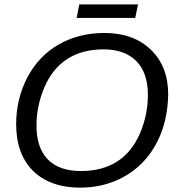

<svg xmlns="http://www.w3.org/2000/svg" viewBox="-20 -849 818 879"><path d="M458 -698Q592 -698 671 -621Q750 -545 750 -416Q748 -318 717.5 -239.5Q687 -161 633 -105.5Q579 -50 506 -20Q433 10 346 10Q277 10 222.5 -10Q168 -30 130.5 -67.5Q93 -105 73.5 -158.5Q54 -212 54 -280Q54 -396 105 -494Q157 -593 249 -645.5Q341 -698 458 -698ZM454 -623Q356 -623 288 -579Q220 -535 183 -449Q147 -363 147 -275Q147 -172 199 -119Q251 -66 351 -66Q446 -66 514 -108Q581 -150 619 -234Q657 -321 657 -414Q657 -516 604 -569.5Q551 -623 454 -623ZM599 -767H331L343 -829H612Z"/></svg>

Font: Libra Sans Modern
Style: Italic
Weight: 400
Italic angle: -12°
Foundry: Stefan Peev, Context Ltd
Version: Version 1.000